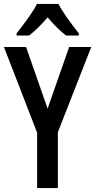

<svg xmlns="http://www.w3.org/2000/svg" viewBox="-20 -952 485 972"><path d="M64 -772H127C160 -798 180 -817 221 -864C258 -821 287 -793 315 -772H379V-783C330 -845 291 -901 276 -932H167C151 -899 116 -849 64 -783ZM168 0H273V-283L442 -714H330L221 -402L112 -714H0L168 -280Z"/></svg>

Font: Kathrein 67 Medium Condensed
Style: Regular
Weight: 500
Width: 3
Designer: Lazydogs Typefoundry, based on Open Sans by Ascender Corporation
Foundry: Lazydogs Typefoundry
Version: Version 1.003;PS 001.003;hotconv 1.0.88;makeotf.lib2.5.64775